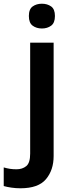

<svg xmlns="http://www.w3.org/2000/svg" viewBox="-81 -864 388 1031"><path d="M74 -778Q74 -815 94.5 -829.5Q115 -844 144 -844Q173 -844 193.5 -829.5Q214 -815 214 -778Q214 -741 193.5 -726Q173 -711 144 -711Q115 -711 94.5 -726Q74 -741 74 -778ZM29 147Q4 147 -20 143.5Q-44 140 -61 135V35Q-44 40 -28 42.5Q-12 45 8 45Q39 45 60 28Q81 11 81 -39V-635H207V-26Q207 49 166 98Q125 147 29 147Z"/></svg>

Font: Noto Sans Telugu UI SemiBold
Style: Regular
Weight: 600
Designer: Jelle Bosma - Monotype Design Team
Foundry: Monotype Imaging Inc.
Version: Version 2.005; ttfautohint (v1.8.4.7-5d5b)